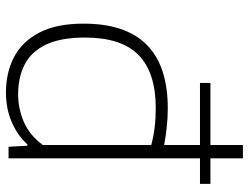

<svg xmlns="http://www.w3.org/2000/svg" viewBox="-118 -730 857 662"><g transform="rotate(90 311.0 -399.5)"><path d="M300 9Q231 9 177.2 -19Q123.5 -47 92.8 -106.2Q62 -165.5 62 -259Q62 -549 354 -549Q388.5 -549 421.2 -545.2Q454 -541.5 480.5 -536.5V-660H266.5V-696H480.5V-808H526.5V-696H614.5V-660H526.5V0H486.5L483 -65H478.5Q447 -30.5 401 -10.8Q355 9 300 9ZM306 -33Q354 -33 399.8 -52.2Q445.5 -71.5 480.5 -118V-492Q424 -507.5 353 -507.5Q230.5 -507.5 170.2 -448.2Q110 -389 110 -264Q110 -180 134.2 -129.2Q158.5 -78.5 202.5 -55.8Q246.5 -33 306 -33Z"/></g></svg>

Font: Encode Sans Expanded Expanded ExtraLight
Style: Regular
Weight: 200
Width: 7
Designer: Multiple Designers
Foundry: Impallari Type
Version: Version 3.000; ttfautohint (v1.8.3) -l 8 -r 50 -G 200 -x 14 